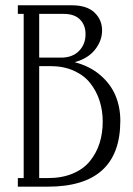

<svg xmlns="http://www.w3.org/2000/svg" viewBox="-20 -700 499 720"><path d="M159.2 0H46.9V-32.2H68.8V-647.9H46.9V-680.2H249Q305.7 -680.2 334.2 -653.1Q362.8 -626 362.8 -585.9Q362.8 -547.4 336.4 -513.9Q310.1 -480.5 259.8 -466.8Q316.9 -452.1 356.2 -418.2Q395.5 -384.3 413.3 -341.1Q431.2 -297.9 431.2 -247.1Q431.2 0 159.2 0ZM127 -647.9V-483.9H209Q251.5 -483.9 276.1 -508.8Q300.8 -533.7 300.8 -571.8Q300.8 -606 279.8 -627Q258.8 -647.9 219.2 -647.9ZM127 -452.1V-32.2H159.2Q212.4 -32.2 252.7 -49.1Q293 -65.9 317.1 -95.7Q341.3 -125.5 353.3 -162.8Q365.2 -200.2 365.2 -244.1Q365.2 -285.2 353.5 -321.8Q341.8 -358.4 318.6 -387.9Q295.4 -417.5 256.8 -434.8Q218.3 -452.1 168.9 -452.1Z"/></svg>

Font: Margherita Light
Style: Regular
Weight: 300
Designer: James Puckett
Foundry: Dunwich Type Founders
Version: Version 1.008;hotconv 1.0.109;makeotfexe 2.5.65596